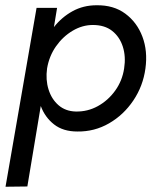

<svg xmlns="http://www.w3.org/2000/svg" viewBox="-20 -490 593 730"><path d="M84 219 1 220 119 -460H197L185 -387Q215 -425 256 -447.5Q297 -470 347 -470Q412 -471 456.5 -438Q501 -405 521.5 -350.5Q542 -296 533 -230Q524 -163 487 -108Q450 -53 394.5 -21Q339 11 274 10Q220 10 185.5 -17Q151 -44 135 -87ZM452 -230Q459 -275 447 -312.5Q435 -350 406.5 -372.5Q378 -395 333 -395Q293 -395 256 -373Q219 -351 193 -314Q167 -277 159 -230Q153 -187 164.5 -150Q176 -113 202.5 -90Q229 -67 268 -66Q313 -65 352 -86.5Q391 -108 418 -145.5Q445 -183 452 -230Z"/></svg>

Font: Von Book
Style: Italic
Weight: 400
Version: Version 4.000; ttfautohint (v1.8.4.7-5d5b)